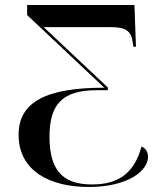

<svg xmlns="http://www.w3.org/2000/svg" viewBox="-20 -734 647 764"><path d="M333 10C489 10 569 -54 569 -110C569 -129 560 -144 543 -151C514 -42 448 0 346 0C228 0 177 -58 177 -190C177 -318 227 -375 365 -375H409V-386L154 -626H421C483 -626 504 -610 509 -559L511 -548H521L515 -714H88V-674L395 -385C165 -385 54 -329 54 -198C54 -53 179 10 333 10Z"/></svg>

Font: Noto Serif Display Medium
Style: Regular
Weight: 500
Designer: Monotype Design Team
Foundry: Monotype Imaging Inc.
Version: Version 2.009